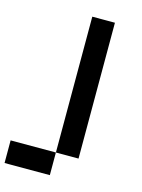

<svg xmlns="http://www.w3.org/2000/svg" viewBox="-129 -949 758 1024"><g transform="rotate(15 250.0 -437.5)"><path d="M0 0V-125H250V0ZM250 -125V-875H375V-125Z"/></g></svg>

Font: Galmuri7 Regular
Style: Regular
Weight: 400
Designer: Lee Minseo (quiple)
Version: Version 2.399;hotconv 1.1.1;makeotfexe 2.6.0 DEVELOPMENT